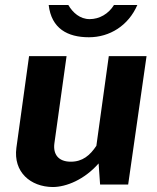

<svg xmlns="http://www.w3.org/2000/svg" viewBox="-20 -743 631 773"><path d="M533 -723H439C417 -687 380 -666 341 -666C302 -666 273 -692 255 -723H176C187 -628 252 -593 338 -593C422 -593 497 -640 533 -723ZM192 10C247 10 320 -20 377 -85L383 0H496L570 -517H418L368 -156C342 -117 312 -92 265 -92C215 -92 193 -122 199 -166L248 -517H97L46 -148C33 -50 103 9 192 10Z"/></svg>

Font: United Sans
Style: Bold Italic
Weight: 700
Italic angle: -8°
Designer: Pablo Impallari, Rodrigo Fuenzalida (Modified by Dan O. Williams)
Version: Version 1.000;PS 001.000;hotconv 1.0.88;makeotf.lib2.5.64775